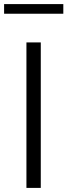

<svg xmlns="http://www.w3.org/2000/svg" viewBox="-40 -917 329 937"><path d="M-20 -850H269V-897H-20ZM89 0H159V-710H89Z"/></svg>

Font: FIGSv2-sans-serif
Style: Regular
Weight: 400
Designer: Matt McInerney, Pablo Impallari, Rodrigo Fuenzalida,Mirko Velimirovic
Foundry: Matt McInerney, Pablo Impallari, Rodrigo Fuenzalida
Version: Version 4.021;hotconv 1.0.109;makeotfexe 2.5.65596